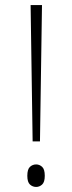

<svg xmlns="http://www.w3.org/2000/svg" viewBox="-20 -734 285 759"><path d="M109 -175 101 -714H146L138 -175ZM123 5Q109 5 98.5 -4.5Q88 -14 88 -39Q88 -65 98.5 -74.5Q109 -84 123 -84Q136 -84 146.5 -74.5Q157 -65 157 -39Q157 -14 146.5 -4.5Q136 5 123 5Z"/></svg>

Font: Noto Serif Lao Condensed ExtraLight
Style: Regular
Weight: 200
Width: 3
Designer: Monotype Design Team
Foundry: Monotype Imaging Inc.
Version: Version 2.003; ttfautohint (v1.8.4.7-5d5b)